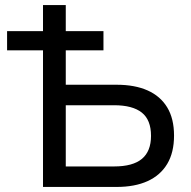

<svg xmlns="http://www.w3.org/2000/svg" viewBox="-20 -739 756 759"><path d="M150 0V-540H8V-616H150V-719H240V-616H389V-540H240V-404H441Q513 -404 563.5 -381.5Q614 -359 641 -314.5Q668 -270 668 -203Q668 -136 641 -91Q614 -46 563.5 -23Q513 0 441 0ZM240 -81H431Q505 -81 541 -111Q577 -141 577 -202Q577 -265 540.5 -294Q504 -323 431 -323H240Z"/></svg>

Font: Nunitoga
Style: Medium
Weight: 500
Designer: Vernon Adams
Foundry: Vernon Adams
Version: Version 1.0